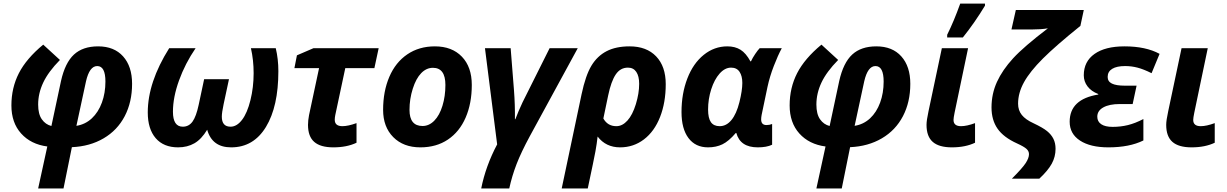

<svg xmlns="http://www.w3.org/2000/svg" viewBox="-20 -816 6876 1076"><path d="M408.2 -110.8Q458 -118.7 494.6 -152.8Q531.2 -187 551 -241Q570.8 -294.9 570.8 -358.9Q570.8 -445.8 524.9 -445.8Q481.4 -445.8 461.9 -359.9ZM193.8 240.2 245.1 4.9Q152.8 -7.3 98.4 -67.9Q43.9 -128.4 43.9 -225.1Q43.9 -324.2 85.9 -406Q127.9 -487.8 222.2 -565.9L315.9 -480Q251 -414.1 222.4 -353.5Q193.8 -293 193.8 -230Q193.8 -176.8 214.4 -147.5Q234.9 -118.2 268.1 -109.9L321.8 -361.8Q344.7 -464.4 394.5 -510.3Q444.3 -556.2 529.8 -556.2Q619.6 -556.2 669.9 -500Q720.2 -443.8 720.2 -346.2Q720.2 -244.1 679 -165Q637.7 -85.9 560.8 -40.8Q483.9 4.4 382.8 8.8L335.9 240.2Z M978 9.8Q897 9.8 852.5 -41.7Q808.1 -93.3 808.1 -186Q808.1 -355 928.2 -545.9H1076.2Q1017.6 -460 983.4 -365.5Q949.2 -271 949.2 -189.9Q949.2 -106 1004.4 -106Q1038.6 -106 1059.1 -134.8Q1079.6 -163.6 1093.3 -228L1124 -372.1H1263.2Q1243.2 -279.8 1233.2 -232.2Q1223.1 -184.6 1223.1 -162.1Q1223.1 -106 1272 -106Q1307.1 -106 1336.4 -144.3Q1365.7 -182.6 1383.5 -254.6Q1401.4 -326.7 1401.4 -405.8Q1401.4 -479.5 1386.2 -545.9H1525.4Q1540 -484.9 1540 -417Q1540 -219.2 1470.5 -104.7Q1400.9 9.8 1275.4 9.8Q1168.9 9.8 1141.1 -88.9Q1108.9 -35.6 1069.3 -12.9Q1029.8 9.8 978 9.8Z M1898.9 -108.9Q1930.7 -108.9 1978 -126V-16.1Q1923.8 9.8 1848.1 9.8Q1775.9 9.8 1741 -20.8Q1706.1 -51.3 1706.1 -116.2Q1706.1 -140.6 1711.9 -170.9L1768.1 -434.1H1629.9L1644 -505.9L1736.8 -545.9H2102.1L2078.1 -434.1H1915L1858.9 -170.9Q1856 -156.2 1856 -145Q1856 -108.9 1898.9 -108.9Z M2476.1 -339.8Q2476.1 -436 2406.2 -436Q2369.6 -436 2340.6 -406.2Q2311.5 -376.5 2293.2 -318.8Q2274.9 -261.2 2274.9 -200.2Q2274.9 -109.9 2348.1 -109.9Q2384.8 -109.9 2414.1 -139.9Q2443.4 -169.9 2459.7 -223.4Q2476.1 -276.9 2476.1 -339.8ZM2624 -339.8Q2624 -236.8 2589.6 -157.2Q2555.2 -77.6 2490.2 -33.9Q2425.3 9.8 2335.9 9.8Q2240.7 9.8 2183.8 -47.6Q2127 -105 2127 -200.2Q2127 -304.2 2161.9 -385.5Q2196.8 -466.8 2262.7 -511.5Q2328.6 -556.2 2417 -556.2Q2512.7 -556.2 2568.4 -498.5Q2624 -440.9 2624 -339.8Z M2834 240.2H2676.8Q2701.7 114.7 2766.1 -6.8L2697.8 -545.9H2841.8Q2854 -392.6 2860.4 -310.5Q2866.7 -228.5 2865.7 -147.9H2868.2Q2875.5 -168 2886.5 -193.6Q2897.5 -219.2 2908.4 -242.4Q2919.4 -265.6 3060.1 -545.9H3217.8L2948.7 -51.8Q2900.9 36.6 2875 103.5Q2849.1 170.4 2834 240.2Z M3710.9 -344.2Q3710.9 -241.7 3679.2 -160.6Q3647.5 -79.6 3588.9 -34.9Q3530.3 9.8 3455.1 9.8Q3375.5 9.8 3329.1 -50.8Q3324.7 -10.7 3316.9 32.2Q3309.1 75.2 3273.9 240.2H3127.9L3239.3 -288.1Q3261.7 -393.6 3294.4 -447.8Q3327.1 -502 3379.4 -529.1Q3431.6 -556.2 3508.3 -556.2Q3603.5 -556.2 3657.2 -500Q3710.9 -443.8 3710.9 -344.2ZM3499 -437Q3456.5 -437 3430.7 -398.7Q3404.8 -360.4 3388.2 -280.8L3361.3 -151.9Q3385.3 -108.9 3434.1 -108.9Q3467.8 -108.9 3496.3 -140.4Q3524.9 -171.9 3543.5 -232.4Q3562 -293 3562 -346.2Q3562 -389.2 3545.9 -413.1Q3529.8 -437 3499 -437Z M4188.5 -472.2Q4197.8 -492.2 4212.2 -513.4Q4226.6 -534.7 4237.3 -545.9H4361.3Q4339.4 -505.4 4316.7 -446.5Q4293.9 -387.7 4281.2 -329.1L4248.5 -172.9Q4245.6 -158.2 4245.6 -147Q4245.6 -115.2 4275.4 -115.2Q4293 -115.2 4307.1 -121.1V-4.9Q4276.4 9.8 4226.6 9.8Q4128.4 9.8 4106.4 -70.8H4103.5Q4064 -24.4 4028.6 -7.3Q3993.2 9.8 3948.2 9.8Q3877.4 9.8 3838.4 -42.2Q3799.3 -94.2 3799.3 -188Q3799.3 -291.5 3832 -376.2Q3864.7 -460.9 3923.8 -508.5Q3982.9 -556.2 4056.2 -556.2Q4099.6 -556.2 4130.1 -537.1Q4160.6 -518.1 4185.5 -472.2ZM4013.2 -108.9Q4050.8 -108.9 4079.1 -143.3Q4107.4 -177.7 4123.8 -243.4Q4140.1 -309.1 4140.1 -351.1Q4140.1 -390.1 4124.5 -413.6Q4108.9 -437 4077.1 -437Q4042.5 -437 4012.9 -403.8Q3983.4 -370.6 3965.8 -315.7Q3948.2 -260.7 3948.2 -202.1Q3948.2 -153.8 3964.1 -131.3Q3980 -108.9 4013.2 -108.9Z M4769.5 -110.8Q4819.3 -118.7 4856 -152.8Q4892.6 -187 4912.4 -241Q4932.1 -294.9 4932.1 -358.9Q4932.1 -445.8 4886.2 -445.8Q4842.8 -445.8 4823.2 -359.9ZM4555.2 240.2 4606.4 4.9Q4514.2 -7.3 4459.7 -67.9Q4405.3 -128.4 4405.3 -225.1Q4405.3 -324.2 4447.3 -406Q4489.3 -487.8 4583.5 -565.9L4677.2 -480Q4612.3 -414.1 4583.7 -353.5Q4555.2 -293 4555.2 -230Q4555.2 -176.8 4575.7 -147.5Q4596.2 -118.2 4629.4 -109.9L4683.1 -361.8Q4706.1 -464.4 4755.9 -510.3Q4805.7 -556.2 4891.1 -556.2Q4981 -556.2 5031.2 -500Q5081.5 -443.8 5081.5 -346.2Q5081.5 -244.1 5040.3 -165Q4999 -85.9 4922.1 -40.8Q4845.2 4.4 4744.1 8.8L4697.3 240.2Z M5365.7 -108.9Q5397.9 -108.9 5444.3 -126V-16.1Q5390.1 9.8 5314.5 9.8Q5242.2 9.8 5207.3 -20.8Q5172.4 -51.3 5172.4 -116.2Q5172.4 -141.6 5183.6 -192.9L5258.3 -545.9H5405.3L5329.6 -184.1Q5323.7 -155.3 5323.7 -144Q5323.7 -108.9 5365.7 -108.9ZM5288.1 -621.1Q5325.2 -695.3 5361.3 -795.9H5500V-784.2Q5441.4 -687.5 5376 -606H5288.1Z M5536.6 -213.9Q5536.6 -290 5567.1 -356.9Q5597.7 -423.8 5657.7 -489.3Q5717.8 -554.7 5852.5 -657.2Q5814.5 -650.9 5764.6 -650.9H5648.4L5672.9 -759.8H6053.7L6034.7 -670.9Q5897.5 -560.5 5824.7 -488Q5752 -415.5 5718.8 -355.5Q5685.5 -295.4 5685.5 -234.9Q5685.5 -197.8 5706.5 -171.6Q5727.5 -145.5 5772.5 -125Q5824.2 -100.6 5847.9 -81.3Q5871.6 -62 5883.5 -38.1Q5895.5 -14.2 5895.5 18.1Q5895.5 62.5 5874.3 101.3Q5853 140.1 5804.7 185.1H5650.9Q5709 127 5727.8 98.4Q5746.6 69.8 5746.6 47.9Q5746.6 31.2 5732.9 18.6Q5719.2 5.9 5679.7 -12.2Q5604 -46.4 5570.3 -95Q5536.6 -143.6 5536.6 -213.9Z M6327.6 -232.9H6255.4Q6196.8 -232.9 6163.1 -214.1Q6129.4 -195.3 6129.4 -162.1Q6129.4 -134.8 6151.4 -119.9Q6173.3 -105 6215.3 -105Q6260.3 -105 6301 -115Q6341.8 -125 6387.7 -148.9V-28.8Q6309.6 9.8 6191.4 9.8Q6090.8 9.8 6032.7 -28.1Q5974.6 -65.9 5974.6 -133.8Q5974.6 -260.3 6134.8 -286.1V-289.1Q6095.7 -304.2 6074.7 -331.8Q6053.7 -359.4 6053.7 -394Q6053.7 -471.2 6113.8 -513.7Q6173.8 -556.2 6281.7 -556.2Q6401.4 -556.2 6478.5 -514.2L6433.6 -405.8Q6388.7 -428.2 6354.7 -437Q6320.8 -445.8 6285.6 -445.8Q6238.3 -445.8 6212.9 -430.2Q6187.5 -414.6 6187.5 -384.8Q6187.5 -359.4 6211.2 -347.7Q6234.9 -335.9 6283.7 -335.9H6349.6Z M6709 -108.9Q6741.2 -108.9 6787.6 -126V-16.1Q6733.4 9.8 6657.7 9.8Q6585.4 9.8 6550.5 -20.8Q6515.6 -51.3 6515.6 -116.2Q6515.6 -141.6 6526.9 -192.9L6601.6 -545.9H6748.5L6672.9 -184.1Q6667 -155.3 6667 -144Q6667 -108.9 6709 -108.9Z"/></svg>

Font: Zoram GWebM
Style: Bold Italic
Weight: 700
Italic angle: -12°
Foundry: Ascender Corporation
Version: Version 1.000